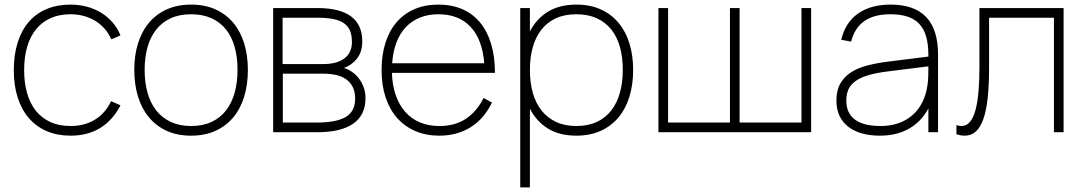

<svg xmlns="http://www.w3.org/2000/svg" viewBox="-20 -575 4716 835"><path d="M287 15Q229.5 15 183.8 -4.5Q138 -24 106 -60.8Q74 -97.5 57 -150.5Q40 -203.5 40 -270Q40 -337 56.8 -390Q73.5 -443 105.2 -479.8Q137 -516.5 183 -535.8Q229 -555 287 -555Q324.5 -555 358.5 -545.8Q392.5 -536.5 420.8 -519Q449 -501.5 470.2 -476.8Q491.5 -452 504 -421L464 -404Q453 -429.5 435.2 -449.8Q417.5 -470 394.8 -484Q372 -498 344.8 -505.5Q317.5 -513 287 -513Q239 -513 201.5 -496.8Q164 -480.5 138 -449.2Q112 -418 98.5 -373Q85 -328 85 -270Q85 -215 97.8 -170Q110.5 -125 136 -93.2Q161.5 -61.5 199.2 -44.2Q237 -27 287 -27Q348 -27 393.2 -54.8Q438.5 -82.5 463 -135L504 -117Q470 -51.5 415.5 -18.2Q361 15 287 15Z M811 15Q751 15 705 -6Q659 -27 627.5 -65Q596 -103 580 -155.5Q564 -208 564 -271Q564 -335 580.5 -387.2Q597 -439.5 628.5 -476.8Q660 -514 706 -534.5Q752 -555 811 -555Q871.5 -555 917.5 -534Q963.5 -513 994.8 -475.5Q1026 -438 1042 -385.8Q1058 -333.5 1058 -271Q1058 -207 1041.8 -154.2Q1025.5 -101.5 994 -64Q962.5 -26.5 916.5 -5.8Q870.5 15 811 15ZM811 -27Q862 -27 900 -44.8Q938 -62.5 963 -94.8Q988 -127 1000.5 -171.8Q1013 -216.5 1013 -271Q1013 -326 1000.5 -370.8Q988 -415.5 962.8 -447Q937.5 -478.5 899.5 -495.8Q861.5 -513 811 -513Q759.5 -513 721.5 -495.2Q683.5 -477.5 658.5 -445.2Q633.5 -413 621.2 -368.8Q609 -324.5 609 -271Q609 -216 621.8 -171Q634.5 -126 660 -94Q685.5 -62 723.2 -44.5Q761 -27 811 -27Z M1359 0H1168V-540H1360.5Q1457 -540 1506.2 -504Q1555.5 -468 1555.5 -395Q1555.5 -350 1533 -321Q1510.5 -292 1476 -279.5Q1494.5 -274 1511.2 -262.2Q1528 -250.5 1541 -233.5Q1554 -216.5 1561.8 -195Q1569.5 -173.5 1569.5 -148Q1569.5 -74.5 1516.2 -37.2Q1463 0 1359 0ZM1358.5 -498H1209V-296.5H1388.5Q1415.5 -296.5 1438 -302.5Q1460.5 -308.5 1476.8 -320.2Q1493 -332 1501.8 -350Q1510.5 -368 1510.5 -392Q1510.5 -420 1502.8 -440Q1495 -460 1477.2 -473Q1459.5 -486 1430.5 -492Q1401.5 -498 1358.5 -498ZM1356.5 -42Q1442.5 -42 1483.5 -66.2Q1524.5 -90.5 1524.5 -146Q1524.5 -176.5 1513.8 -197.2Q1503 -218 1484.5 -230.8Q1466 -243.5 1441.2 -249Q1416.5 -254.5 1388.5 -254.5H1210V-42Z M1890.5 -27Q1960.5 -27 2007.8 -59.5Q2055 -92 2083 -149L2119.5 -129Q2086 -59 2027.2 -22Q1968.5 15 1890.5 15Q1833 15 1786.8 -4.8Q1740.5 -24.5 1707.8 -61.2Q1675 -98 1657.2 -151Q1639.5 -204 1639.5 -270Q1639.5 -336.5 1656.5 -389.5Q1673.5 -442.5 1705.5 -479.2Q1737.5 -516 1783.2 -535.5Q1829 -555 1886.5 -555Q1945 -555 1990.8 -535Q2036.5 -515 2068 -476.8Q2099.5 -438.5 2116 -383.5Q2132.5 -328.5 2132.5 -258H1684.5Q1686 -203.5 1701.2 -160.5Q1716.5 -117.5 1743 -87.8Q1769.5 -58 1806.8 -42.5Q1844 -27 1890.5 -27ZM2086 -300Q2077.5 -404 2026.2 -458.5Q1975 -513 1886.5 -513Q1842 -513 1806.2 -498.5Q1770.5 -484 1744.8 -456.8Q1719 -429.5 1704 -390Q1689 -350.5 1685.5 -300Z M2242.5 240V-540H2284.5V-438.5Q2313 -493.5 2363.2 -524.2Q2413.5 -555 2486.5 -555Q2547 -555 2593 -534Q2639 -513 2670.2 -475.5Q2701.5 -438 2717.5 -385.8Q2733.5 -333.5 2733.5 -271Q2733.5 -207 2717.2 -154.2Q2701 -101.5 2669.5 -64Q2638 -26.5 2592 -5.8Q2546 15 2486.5 15Q2412.5 15 2362.5 -16.2Q2312.5 -47.5 2284.5 -102.5V240ZM2486.5 -27Q2537.5 -27 2575.5 -44.8Q2613.5 -62.5 2638.5 -94.8Q2663.5 -127 2676 -171.8Q2688.5 -216.5 2688.5 -271Q2688.5 -326 2676 -370.8Q2663.5 -415.5 2638.2 -447Q2613 -478.5 2575 -495.8Q2537 -513 2486.5 -513Q2435 -513 2397 -495.2Q2359 -477.5 2334 -445.2Q2309 -413 2296.8 -368.8Q2284.5 -324.5 2284.5 -271Q2284.5 -216 2297.2 -171Q2310 -126 2335.5 -94Q2361 -62 2398.8 -44.5Q2436.5 -27 2486.5 -27Z M2843.5 -540H2885.5V-42H3154.5V-540H3196.5V-42H3465.5V-540H3507.5V0H2843.5Z M3853.5 -555Q4059.5 -555 4059.5 -338V0H4017.5V-103.5Q3987 -46 3933.2 -15.5Q3879.5 15 3807 15Q3762 15 3727 4.8Q3692 -5.5 3667.5 -25Q3643 -44.5 3630.2 -73Q3617.5 -101.5 3617.5 -137.5Q3617.5 -182 3634.5 -211.8Q3651.5 -241.5 3681.5 -260.8Q3711.5 -280 3752.8 -290.5Q3794 -301 3842 -307L4017.5 -329V-334Q4017.5 -381.5 4008 -415.2Q3998.5 -449 3978.2 -470.8Q3958 -492.5 3926.5 -502.8Q3895 -513 3851.5 -513Q3711.5 -513 3681.5 -394L3638.5 -402Q3656 -476.5 3711.2 -515.8Q3766.5 -555 3853.5 -555ZM3842 -264.5Q3792.5 -258.5 3758 -248.5Q3723.5 -238.5 3701.8 -223.2Q3680 -208 3670.2 -187Q3660.5 -166 3660.5 -137.5Q3660.5 -83 3698 -55Q3735.5 -27 3810 -27Q3852 -27 3886.8 -39Q3921.5 -51 3947.8 -73.8Q3974 -96.5 3990.8 -129.5Q4007.5 -162.5 4013.5 -204Q4016.5 -224 4017 -246.2Q4017.5 -268.5 4017.5 -286.5Z M4139.5 -31Q4145.5 -29 4150.8 -28Q4156 -27 4161.5 -27Q4183.5 -27 4198.5 -45.2Q4213.5 -63.5 4222.5 -97Q4231.5 -130.5 4235.5 -177.8Q4239.5 -225 4239.5 -283V-540H4605.5V0H4563.5V-498H4281.5V-283Q4281.5 -206.5 4275.5 -150.2Q4269.5 -94 4256.5 -57.2Q4243.5 -20.5 4223.5 -2.8Q4203.5 15 4175.5 15Q4159 15 4139.5 9Z"/></svg>

Font: Vela Sans ExtLt
Style: Regular
Weight: 200
Designer: Principal design: Mikhail Sharanda - project Manrope.
Design modification: Ravid Balaliev
Foundry: Mikhail Sharanda
Version: Version 1.001